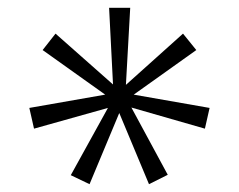

<svg xmlns="http://www.w3.org/2000/svg" viewBox="-20 -865 611 491"><path d="M322 -623 516 -589 504 -536 316 -590 409 -418 361 -394 285 -576 209 -394 161 -417 256 -589 67 -536 55 -589 249 -623 89 -737 122 -779 269 -649 259 -845H313L302 -648L448 -779L482 -737Z"/></svg>

Font: Sinkin Sans 300 Light
Style: Regular
Weight: 300
Designer: Keith Bates
Foundry: K-Type
Version: Sinkin Sans (version 1.0)  by Keith Bates   •   © 2014   www